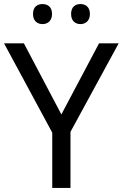

<svg xmlns="http://www.w3.org/2000/svg" viewBox="-20 -928 606 948"><path d="M143 -859C143 -825 164 -809 190 -809C215 -809 237 -825 237 -859C237 -894 215 -908 190 -908C164 -908 143 -894 143 -859ZM331 -859C331 -825 352 -809 377 -809C402 -809 424 -825 424 -859C424 -894 402 -908 377 -908C352 -908 331 -894 331 -859ZM283 -363 98 -714H0L238 -273V0H328V-277L566 -714H469Z"/></svg>

Font: Noto Sans Caucasian Albanian
Style: Regular
Weight: 400
Designer: Monotype Design Team
Foundry: Monotype Imaging Inc.
Version: Version 2.005